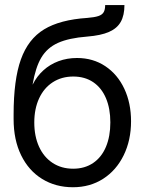

<svg xmlns="http://www.w3.org/2000/svg" viewBox="-20 -748 587 779"><path d="M35.2 -264.6V-283.2Q35.2 -424.3 64.7 -506.8Q94.2 -589.4 158.7 -628.7Q223.1 -668 334 -675.3Q363.8 -677.7 379.2 -682.9Q394.5 -688 400.6 -698.5Q406.7 -709 406.7 -727.5H484.9Q484.9 -686 470 -659.4Q455.1 -632.8 422.1 -618.4Q389.2 -604 334 -599.6Q259.3 -593.8 215.3 -574Q171.4 -554.2 147.7 -514.4Q124 -474.6 112.3 -405.3H112.8Q129.4 -438.5 156 -462.6Q182.6 -486.8 217.5 -499.8Q252.4 -512.7 292.5 -512.7Q357.4 -512.7 407.2 -479.5Q457 -446.3 484.4 -387.9Q511.7 -329.6 511.7 -255.9Q511.7 -179.2 481.9 -118.2Q452.1 -57.1 398.7 -22.7Q345.2 11.7 275.9 11.7Q205.6 11.7 150.9 -22Q96.2 -55.7 65.7 -118.2Q35.2 -180.7 35.2 -264.6ZM427.7 -251.5Q427.7 -307.6 409.9 -349.6Q392.1 -391.6 358.2 -414.6Q324.2 -437.5 277.3 -437.5Q230 -437.5 194.1 -414.3Q158.2 -391.1 138.7 -348.9Q119.1 -306.6 119.1 -251Q119.1 -195.3 138.4 -152.8Q157.7 -110.4 193.6 -86.9Q229.5 -63.5 276.9 -63.5Q323.7 -63.5 357.9 -86.7Q392.1 -109.9 409.9 -152.3Q427.7 -194.8 427.7 -251.5Z"/></svg>

Font: Intratopia Thin
Style: Regular
Weight: 100
Designer: Rasmus Andersson
Foundry: rsms
Version: Version 3.000;Glyphs 3.2.3 (3260)